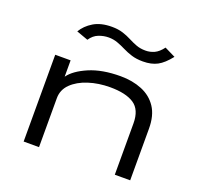

<svg xmlns="http://www.w3.org/2000/svg" viewBox="-120 -816 990 950"><g transform="rotate(20 375.0 -341.5)"><path d="M97 0V-457H178V-371Q206 -410 273.5 -439Q341 -468 438 -468Q501 -468 551 -447.5Q601 -427 629.5 -384Q658 -341 658 -272V0H577V-270Q577 -342 534 -370.5Q491 -399 408 -399Q347 -399 294.5 -382Q242 -365 210 -333.5Q178 -302 178 -258V0ZM598 -677 655 -649Q622 -607 591 -590.5Q560 -574 515 -574Q481 -574 455.5 -582Q430 -590 408 -601Q386 -612 364 -620Q342 -628 317 -628Q291 -628 265 -618Q239 -608 221 -581L160 -603Q180 -637 218 -660Q256 -683 314 -683Q347 -683 372 -675Q397 -667 418 -656Q439 -645 460.5 -637Q482 -629 509 -629Q533 -629 555 -639Q577 -649 598 -677Z"/></g></svg>

Font: Inconsolata ExtraExpanded Thin
Style: Regular
Weight: 100
Width: 8
Monospace: yes
Designer: Raph Levien, Cyreal, Brenton Simpson
Foundry: Raph Levien, Cyreal, Google
Version: Version 3.100; ttfautohint (v1.8.4.7-5d5b)